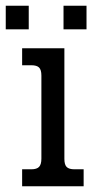

<svg xmlns="http://www.w3.org/2000/svg" viewBox="-48 -648 341 668"><path d="M-28 -628H52V-546H-28ZM173 -628H253V-546H173ZM29 -59H61Q80 -59 88 -67.5Q96 -76 96 -96V-385Q96 -405 88 -413Q80 -421 61 -421H29V-480H176V-95Q176 -75 184 -67Q192 -59 211 -59H243V0H29Z"/></svg>

Font: Pridi Light
Style: Regular
Weight: 300
Designer: Katatrad Team
Foundry: CadsonDemak
Version: Version 1.003